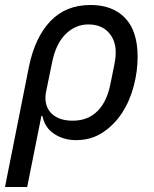

<svg xmlns="http://www.w3.org/2000/svg" viewBox="-51 -550 619 770"><path d="M65 -282Q89 -400 151 -465Q213 -530 312 -530Q401 -530 451 -477.5Q501 -425 501 -322Q501 -265 485.5 -205.5Q470 -146 439 -98Q408 -50 361.5 -19Q315 12 254 12Q205 12 167 -12.5Q129 -37 119 -85H115L58 200H-31ZM241 -66Q301 -66 339.5 -104Q378 -142 392 -214L407 -288Q409 -299 411 -311.5Q413 -324 413 -341Q413 -389 384 -420.5Q355 -452 303 -452Q252 -452 212.5 -413.5Q173 -375 158 -300L134 -183Q129 -159 133 -138Q137 -117 150 -101Q163 -85 185.5 -75.5Q208 -66 241 -66Z"/></svg>

Font: IBM Plex Sans Text
Style: Italic
Weight: 450
Italic angle: -11°
Designer: Mike Abbink, Paul van der Laan, Pieter van Rosmalen
Foundry: Bold Monday
Version: Version 3.005